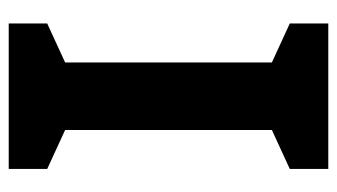

<svg xmlns="http://www.w3.org/2000/svg" viewBox="-182 -572 754 429"><g transform="rotate(-90 194.5 -357.0)"><path d="M357 0H32V-86L119 -126V-588L32 -628V-714H357V-628L270 -588V-126L357 -86Z"/></g></svg>

Font: Noto Sans Telugu
Style: Regular
Weight: 400
Designer: Jelle Bosma - Monotype Design Team
Foundry: Monotype Imaging Inc.
Version: Version 2.003